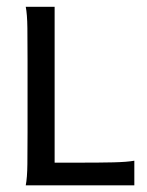

<svg xmlns="http://www.w3.org/2000/svg" viewBox="-20 -555 441 575"><path d="M57.1 0Q61.5 -22 62 -63.5Q62.5 -105 62.5 -159.2V-375Q62.5 -429.2 62 -470.9Q61.5 -512.7 57.1 -534.7H143.6V-67.9H224.6Q278.3 -67.9 319.6 -68.8Q360.8 -69.8 382.3 -73.7V0Z"/></svg>

Font: Harmattan Medium
Style: Regular
Weight: 500
Designer: George W. Nuss III and SIL International
Foundry: SIL International
Version: Version 4.000